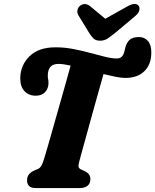

<svg xmlns="http://www.w3.org/2000/svg" viewBox="-20 -952 786 972"><path d="M381 -133.5Q375.5 -114 378.2 -106.2Q381 -98.5 389.5 -94.5L412.5 -84Q438 -70 437.5 -45.5Q437.5 -22.5 422.8 -11.2Q408 0 385.5 0H160Q137 0 126.8 -11Q116.5 -22 117 -39Q117 -57 126 -68.5Q135 -80 150.5 -87.5L171.5 -96.5Q182.5 -101 189.5 -113Q196.5 -125 204 -150.5Q211.5 -175 224 -218.2Q236.5 -261.5 251.5 -314.8Q266.5 -368 282.5 -424Q298.5 -480 312.8 -531Q327 -582 337.5 -620Q319.5 -624 303.8 -626.2Q288 -628.5 276 -628.5Q222.5 -628.5 222 -570.5Q221.5 -561 223.5 -552.5Q225.5 -544 225.5 -531Q225 -504 208.5 -485.8Q192 -467.5 161 -467.5Q125.5 -467.5 103.8 -490.8Q82 -514 82.5 -557.5Q84 -623 130 -667.8Q176 -712.5 261.5 -712.5Q306 -712.5 350.5 -704Q395 -695.5 436 -684.2Q477 -673 511.8 -664.5Q546.5 -656 571.5 -656Q598.5 -656 607.5 -684Q610 -691 611 -696Q612 -701 613.5 -707.5Q619 -733 634.5 -748.8Q650 -764.5 683.5 -764.5Q711.5 -764.5 729 -744.5Q746.5 -724.5 746 -684Q745.5 -625.5 710.8 -591.5Q676 -557.5 615 -557.5Q594.5 -557.5 565.5 -563.2Q536.5 -569 504 -577Q492 -534.5 477.5 -483Q463 -431.5 448.2 -378Q433.5 -324.5 420 -275.8Q406.5 -227 396.2 -189.8Q386 -152.5 381 -133.5ZM566.5 -788.5Q544 -770 526.5 -758Q509 -746 487 -746Q464.5 -746 453 -757.5Q441.5 -769 429.5 -788.5L377.5 -873.5Q369 -888 372.2 -901.5Q375.5 -915 385.5 -923Q410.5 -941.5 437.5 -919.5L513 -857L624.5 -919.5Q665.5 -942.5 682 -923Q688 -915.5 685.5 -901Q683 -886.5 665.5 -871.5Z"/></svg>

Font: Fraunces 72pt S100
Style: Bold Italic
Weight: 700
Italic angle: -16°
Version: Version 1.000; ttfautohint (v1.8.3)